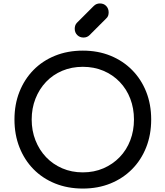

<svg xmlns="http://www.w3.org/2000/svg" viewBox="-20 -1085 961 1115"><path d="M461 10Q373 10 300 -19.5Q227 -49 174.5 -102.5Q122 -156 93 -229.5Q64 -303 64 -391Q64 -479 93 -552Q122 -625 174.5 -678.5Q227 -732 300 -761.5Q373 -791 461 -791Q549 -791 621.5 -761.5Q694 -732 747 -678.5Q800 -625 829 -552Q858 -479 858 -391Q858 -303 829 -229.5Q800 -156 747 -102.5Q694 -49 621.5 -19.5Q549 10 461 10ZM461 -84Q526 -84 580.5 -107.5Q635 -131 675 -172.5Q715 -214 736.5 -270Q758 -326 758 -391Q758 -456 736.5 -512Q715 -568 675 -609.5Q635 -651 580.5 -674Q526 -697 461 -697Q396 -697 341.5 -674Q287 -651 247.5 -609.5Q208 -568 186 -512Q164 -456 164 -391Q164 -326 186 -270Q208 -214 247.5 -172.5Q287 -131 341.5 -107.5Q396 -84 461 -84ZM465 -867Q443 -867 428.5 -881.5Q414 -896 414 -918Q414 -939 426 -952L524 -1050Q539 -1065 560 -1065Q583 -1065 597 -1050Q611 -1035 611 -1013Q611 -1003 608 -994Q605 -985 597 -978L500 -881Q486 -867 465 -867Z"/></svg>

Font: Comfortaa
Style: Bold
Weight: 700
Designer: Johan Aakerlund
Foundry: Johan Aakerlund
Version: Version 3.104; ttfautohint (v1.8.1.43-b0c9)